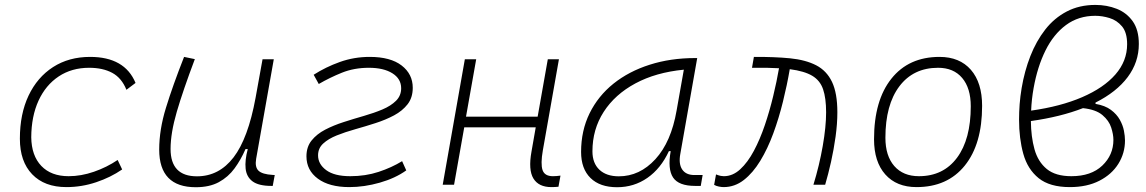

<svg xmlns="http://www.w3.org/2000/svg" viewBox="-20 -762 4728 792"><path d="M263.2 -35.2Q314.5 -35.2 367.4 -53.5Q420.4 -71.8 465.3 -102.1L483.9 -63Q436.5 -30.3 376.7 -10.3Q316.9 9.8 253.9 9.8Q163.6 9.8 112.8 -43Q62 -95.7 62 -189.9Q62 -292 97.9 -367.7Q133.8 -443.4 199 -485.4Q264.2 -527.3 351.6 -527.3Q494.6 -527.3 539.1 -419.9L501.5 -391.6Q481.9 -440.4 443.1 -461.4Q404.3 -482.4 347.7 -482.4Q275.9 -482.4 222.2 -446.8Q168.5 -411.1 138.9 -346.7Q109.4 -282.2 108.9 -195.8Q109.9 -120.1 150.4 -77.6Q190.9 -35.2 263.2 -35.2Z M787.6 10.3Q636.7 10.3 636.7 -145Q636.7 -227.1 664.6 -317.6Q692.4 -408.2 739.3 -527.3L783.7 -518.1Q734.9 -388.7 709.2 -300.8Q683.6 -212.9 683.6 -147.5Q683.6 -34.7 792.5 -34.7Q883.3 -34.7 943.4 -112.8Q1003.4 -190.9 1034.2 -358.4L1063 -517.6H1109.4L1036.6 -106.9Q1030.8 -73.2 1046.1 -58.1Q1061.5 -43 1104.5 -40.5L1113.3 -40L1105 4.9H1099.6Q1046.9 4.9 1021.7 -13.9Q996.6 -32.7 993.2 -66.7Q989.7 -100.6 1002 -147H992.7Q973.6 -103 947.5 -67.4Q921.4 -31.7 882.8 -10.7Q844.2 10.3 787.6 10.3Z M1420.9 9.8Q1338.4 9.8 1291.3 -24.9Q1244.1 -59.6 1244.1 -117.2Q1244.1 -156.2 1265.4 -182.6Q1286.6 -209 1321.3 -227.1Q1356 -245.1 1397.7 -258.5Q1439.5 -272 1481.2 -283.9Q1522.9 -295.9 1557.6 -310.5Q1592.3 -325.2 1613.5 -346.2Q1634.8 -367.2 1634.8 -397.9Q1634.8 -437 1598.6 -459.7Q1562.5 -482.4 1501.5 -482.4Q1440.9 -482.4 1390.6 -462.2Q1340.3 -441.9 1294.9 -415.5L1273.9 -453.6Q1323.2 -485.4 1381.8 -506.3Q1440.4 -527.3 1504.9 -527.3Q1590.8 -527.3 1636.7 -491.9Q1682.6 -456.5 1682.6 -399.9Q1682.6 -359.4 1661.4 -332Q1640.1 -304.7 1605.5 -286.1Q1570.8 -267.6 1529.1 -254.2Q1487.3 -240.7 1445.6 -229Q1403.8 -217.3 1369.1 -203.4Q1334.5 -189.5 1313.2 -169.9Q1292 -150.4 1292 -121.1Q1292 -85 1325.7 -60.1Q1359.4 -35.2 1424.8 -35.2Q1487.8 -35.2 1541.7 -53Q1595.7 -70.8 1638.7 -97.2L1655.8 -59.1Q1610.8 -26.9 1546.6 -8.5Q1482.4 9.8 1420.9 9.8Z M1806.2 0 1897.5 -517.6H1944.3L1902.3 -280.8H2197.8L2239.7 -517.6H2285.6L2219.2 -141.6Q2209.5 -85.9 2218 -60.5Q2226.6 -35.2 2260.7 -35.2Q2274.9 -35.2 2292 -37.6L2283.7 8.3Q2270 9.8 2254.4 9.8Q2202.1 9.8 2180.4 -25.6Q2158.7 -61 2172.4 -136.7L2189.9 -236.8H1895L1853 0Z M2525.4 10.3Q2454.6 10.3 2415.8 -27.8Q2377 -65.9 2377 -135.3Q2377 -223.1 2412.1 -294.7Q2447.3 -366.2 2510.7 -417Q2574.2 -467.8 2660.2 -495.1Q2746.1 -522.5 2847.2 -522.5H2856L2786.1 -126Q2778.8 -85.4 2794.2 -62.7Q2809.6 -40 2844.2 -40H2878.4L2870.6 4.9H2847.7Q2779.8 4.9 2756.6 -29.5Q2733.4 -64 2746.6 -138.7H2739.3Q2706.1 -66.9 2650.6 -28.3Q2595.2 10.3 2525.4 10.3ZM2532.7 -34.7Q2618.7 -34.7 2683.6 -105.5Q2748.5 -176.3 2771 -306.2L2800.8 -474.6Q2685.5 -463.4 2601.1 -418Q2516.6 -372.6 2470.2 -300.5Q2423.8 -228.5 2423.8 -137.7Q2423.8 -88.9 2452.6 -61.8Q2481.4 -34.7 2532.7 -34.7Z M3335.4 0Q3359.9 -80.1 3373.8 -159.7Q3387.7 -239.3 3387.7 -298.8Q3387.7 -357.4 3375.2 -393.8Q3362.8 -430.2 3330.3 -449.5Q3297.9 -468.8 3237.8 -476.6Q3226.6 -411.1 3209.7 -342.8Q3192.9 -274.4 3169.7 -211.4Q3146.5 -148.4 3116.2 -98.6Q3085.9 -48.8 3048.3 -19.5Q3010.7 9.8 2964.8 9.8Q2957 9.8 2945.6 7.6Q2934.1 5.4 2925.8 0.5L2933.6 -42.5Q2946.3 -37.6 2953.6 -36.4Q2960.9 -35.2 2965.8 -35.2Q3002.4 -35.2 3033.4 -63.7Q3064.5 -92.3 3089.8 -139.9Q3115.2 -187.5 3135 -246.1Q3154.8 -304.7 3169.4 -365.5Q3184.1 -426.3 3193.4 -480.5Q3169.4 -481.9 3141.6 -482.4Q3113.8 -482.9 3082 -482.4L3089.8 -527.3Q3174.8 -527.8 3239 -521.5Q3303.2 -515.1 3346.7 -492.7Q3390.1 -470.2 3412.1 -424.1Q3434.1 -377.9 3434.1 -298.8Q3434.1 -251.5 3426.8 -198.5Q3419.4 -145.5 3408 -94.2Q3396.5 -43 3383.8 0Z M3760.7 9.8Q3678.2 9.8 3631.8 -42.5Q3585.4 -94.7 3585.4 -187.5Q3585.4 -347.7 3657 -437.5Q3728.5 -527.3 3855.5 -527.3Q3938.5 -527.3 3984.9 -474.1Q4031.2 -420.9 4031.2 -325.2Q4031.2 -167.5 3959.7 -78.9Q3888.2 9.8 3760.7 9.8ZM3770.5 -35.2Q3871.1 -35.2 3927.7 -111.3Q3984.4 -187.5 3984.4 -323.7Q3984.4 -398.4 3949 -440.4Q3913.6 -482.4 3849.6 -482.4Q3747.6 -482.4 3689.9 -406Q3632.3 -329.6 3632.3 -193.8Q3632.3 -119.1 3668.9 -77.1Q3705.6 -35.2 3770.5 -35.2Z M4499 -338.9V-333.5Q4538.6 -326.7 4562.5 -308.8Q4586.4 -291 4599.1 -268.3Q4611.8 -245.6 4616.2 -222.9Q4620.6 -200.2 4620.6 -182.6Q4620.6 -130.4 4593.3 -86.4Q4565.9 -42.5 4514.9 -16.4Q4463.9 9.8 4393.1 9.8Q4310.1 9.8 4264.4 -27.1Q4218.8 -64 4201.2 -127.2Q4183.6 -190.4 4183.6 -269Q4183.6 -299.8 4186 -332Q4188.5 -364.3 4194.3 -398.9Q4206.1 -468.8 4230.2 -530.5Q4254.4 -592.3 4291.5 -639.9Q4328.6 -687.5 4380.4 -714.6Q4432.1 -741.7 4498.5 -741.7Q4545.9 -741.7 4586.7 -725.6Q4627.4 -709.5 4652.6 -674.1Q4677.7 -638.7 4677.7 -580.6Q4677.7 -505.4 4631.6 -443.8Q4585.4 -382.3 4499 -338.9ZM4233.4 -305.7Q4355 -322.8 4443.8 -361.1Q4532.7 -399.4 4581.1 -454.8Q4629.4 -510.3 4629.4 -579.6Q4629.4 -627.9 4608.4 -653.1Q4587.4 -678.2 4557.1 -687.5Q4526.9 -696.8 4498 -696.8Q4428.7 -696.8 4377.2 -658.7Q4325.7 -620.6 4292.5 -553.5Q4259.3 -486.3 4243.7 -398.9Q4235.4 -353 4233.4 -305.7ZM4447.3 -315.9Q4354.5 -279.8 4232.4 -262.7Q4232.9 -197.8 4247.3 -146.2Q4261.7 -94.7 4297.9 -64.9Q4334 -35.2 4399.4 -35.2Q4481 -35.2 4526.9 -78.9Q4572.8 -122.6 4572.8 -185.1Q4572.8 -207.5 4563.7 -235.8Q4554.7 -264.2 4527.8 -287.1Q4501 -310.1 4447.3 -315.9Z"/></svg>

Font: Cascadia Mono ExtraLight
Style: Italic
Weight: 200
Italic angle: -10°
Monospace: yes
Designer: Aaron Bell
Foundry: Saja Typeworks
Version: Version 2404.023; ttfautohint (v1.8.4)